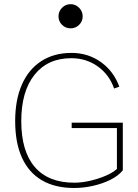

<svg xmlns="http://www.w3.org/2000/svg" viewBox="-20 -914 675 939"><path d="M330.6 -314V-287.6H551.8V-87.9Q533.2 -70.3 497.8 -54.9Q462.4 -39.6 421.1 -30Q379.9 -20.5 343.3 -20.5Q216.3 -20.5 150.1 -97.4Q84 -174.3 84 -321.8Q84 -466.8 148.7 -548.1Q213.4 -629.4 328.6 -629.4Q401.4 -629.4 457.8 -589.4Q514.2 -549.3 538.1 -481L563.5 -490.2Q535.6 -566.4 472.9 -610.8Q410.2 -655.3 330.1 -655.3Q244.1 -655.3 182.1 -615.2Q120.1 -575.2 87.2 -500.7Q54.2 -426.3 54.2 -321.8Q54.2 -215.8 87.4 -142.8Q120.6 -69.8 185.1 -32.2Q249.5 5.4 342.8 5.4Q388.2 5.4 434.8 -5.1Q481.4 -15.6 520.3 -34.9Q559.1 -54.2 580.6 -81.1V-314ZM266.1 -834Q266.1 -809.6 283.4 -792.5Q300.8 -775.4 325.2 -775.4Q349.6 -775.4 366.9 -792.5Q384.3 -809.6 384.3 -834Q384.3 -858.4 366.9 -876Q349.6 -893.6 325.2 -893.6Q300.8 -893.6 283.4 -876Q266.1 -858.4 266.1 -834Z"/></svg>

Font: Estedad-FD-VF Thin
Style: Regular
Weight: 100
Designer: Amin Abedi
Version: Version 5.0